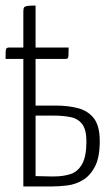

<svg xmlns="http://www.w3.org/2000/svg" viewBox="-20 -671 394 691"><path d="M64 0V-630Q64 -640 66.5 -644Q69 -648 78 -649.5Q87 -651 108 -651V-291H182Q226 -291 261.5 -281.5Q297 -272 318 -245Q339 -218 339 -163Q339 -104 321.5 -71Q304 -38 277.5 -22.5Q251 -7 221.5 -3.5Q192 0 168 0ZM174 -36Q208 -36 234 -44.5Q260 -53 275.5 -80.5Q291 -108 291 -162Q291 -204 276 -224Q261 -244 234 -249.5Q207 -255 170 -255Q168 -255 159 -255Q150 -255 138 -255Q126 -255 117 -255Q108 -255 108 -255V-37Q108 -37 117.5 -37Q127 -37 140 -36.5Q153 -36 163 -36Q173 -36 174 -36ZM0 -459Q0 -478 0.5 -486.5Q1 -495 4 -497.5Q7 -500 12 -500H227Q227 -482 226.5 -473Q226 -464 224 -461.5Q222 -459 217 -459Z"/></svg>

Font: Yanone Kaffeesatz Light
Style: Regular
Weight: 300
Designer: Yanone (Cyrillic: Daniel Pouzeot, Huerta Tipografica, and Cyreal)
Foundry: Yanone
Version: Version 2.003